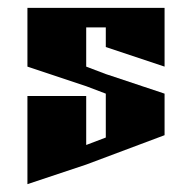

<svg xmlns="http://www.w3.org/2000/svg" viewBox="-20 -520 440 490"><path d="M50 -500H400V-350L250 -400V-450H200V-350L250 -331L400 -281V-175L200 -100L50 -50V-275H200V-150L250 -169V-281L200 -300L50 -350Z"/></svg>

Font: SOV_Meka
Style: Book
Weight: 400
Version: Version 1.00